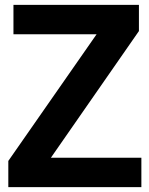

<svg xmlns="http://www.w3.org/2000/svg" viewBox="-20 -765 611 785"><path d="M14 -107 375 -625H35V-745H548V-638L188 -120H558V0H14Z"/></svg>

Font: Evergrow Sans
Style: Bold
Weight: 700
Foundry: 10Web
Version: Version 1.000